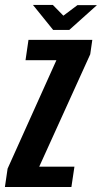

<svg xmlns="http://www.w3.org/2000/svg" viewBox="-46 -751 410 771"><path d="M-26.3 0 -15.5 -73.8 180.5 -509.3H56.5L68.4 -591H324.7L316.3 -532.9L111.5 -81.7H252.9L240.7 0ZM167.5 -630.7 86.4 -731.1H166.3L208.5 -688L265.1 -730.5H343.4L232.1 -630.7Z"/></svg>

Font: Alumni Sans SC Thin
Style: Italic
Weight: 100
Italic angle: -8°
Designer: Robert E. Leuschke
Foundry: Robert E. Leuschke
Version: Version 1.016